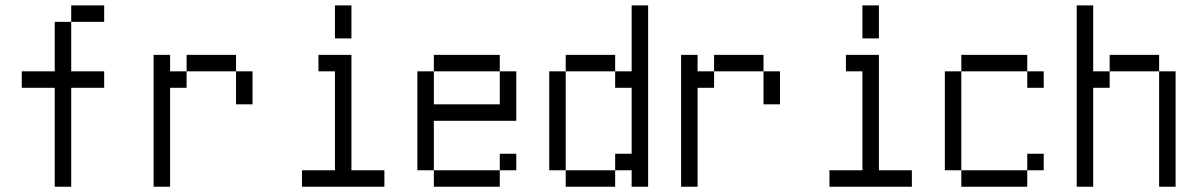

<svg xmlns="http://www.w3.org/2000/svg" viewBox="-20 -708 4540 728"><path d="M375 -375V-437.5H250V-625H187.5V-437.5H62.5V-375H187.5Q187.5 -375 187.5 0H250Q250 0 250 -375ZM375 -625V-687.5H250V-625Z M562.5 -500Q562.5 -500 562.5 0H625Q625 0 625 -375H687.5V-437.5H625V-500ZM875 -437.5Q875 -437.5 875 -312.5H937.5Q937.5 -312.5 937.5 -437.5ZM687.5 -437.5H875V-500H687.5Z M1437.5 0V-62.5H1312.5V-500H1187.5V-437.5H1250Q1250 -437.5 1250 -62.5H1125V0ZM1250 -687.5Q1250 -687.5 1250 -562.5H1312.5Q1312.5 -562.5 1312.5 -687.5Z M1937.5 -62.5V-125H1875V-62.5H1625V0H1875V-62.5ZM1625 -62.5V-250H1937.5V-437.5H1875Q1875 -437.5 1875 -312.5H1625Q1625 -312.5 1625 -437.5H1562.5Q1562.5 -437.5 1562.5 -62.5ZM1625 -437.5H1875V-500H1625Z M2125 -62.5V0H2312.5V-62.5ZM2125 -62.5Q2125 -62.5 2125 -437.5H2062.5Q2062.5 -437.5 2062.5 -62.5ZM2375 -62.5V0H2437.5V-687.5H2375Q2375 -687.5 2375 -437.5H2312.5V-375H2375Q2375 -375 2375 -125H2312.5V-62.5ZM2125 -437.5H2312.5V-500H2125Z M2562.5 -500Q2562.5 -500 2562.5 0H2625Q2625 0 2625 -375H2687.5V-437.5H2625V-500ZM2875 -437.5Q2875 -437.5 2875 -312.5H2937.5Q2937.5 -312.5 2937.5 -437.5ZM2687.5 -437.5H2875V-500H2687.5Z M3437.5 0V-62.5H3312.5V-500H3187.5V-437.5H3250Q3250 -437.5 3250 -62.5H3125V0ZM3250 -687.5Q3250 -687.5 3250 -562.5H3312.5Q3312.5 -562.5 3312.5 -687.5Z M3937.5 -62.5V-125H3875V-62.5H3625V0H3875V-62.5ZM3937.5 -375V-437.5H3875V-375ZM3625 -62.5Q3625 -62.5 3625 -437.5H3562.5Q3562.5 -437.5 3562.5 -62.5ZM3625 -437.5H3875V-500H3625Z M4062.5 -687.5V0H4125Q4125 0 4125 -375H4187.5V-437.5H4125Q4125 -437.5 4125 -687.5ZM4375 -437.5V0H4437.5V-437.5ZM4187.5 -437.5H4375V-500H4187.5Z"/></svg>

Font: BFUnifontExMono
Style: Regular
Weight: 500
Version: Version 15.0.06